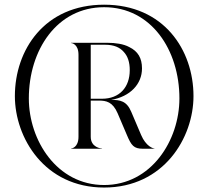

<svg xmlns="http://www.w3.org/2000/svg" viewBox="-20 -810 910 839"><path d="M290.5 -160H426V-161C421.5 -161 376.5 -165.5 376.5 -212.5V-370.5H411.5C444 -370.5 472.5 -365 494 -315L534.5 -220C554 -174 564.5 -160 605 -160H655V-161C650 -161 618 -169.5 596.5 -220.5L553.5 -321.5C533.5 -369 505 -373.5 465.5 -373.5C549 -388 600.5 -442.5 600.5 -511C600.5 -556 583 -586 544.5 -604.5C520 -618 484 -623 449 -623H290.5V-622C293.5 -622 323 -618 323 -570.5V-212.5C323 -165.5 293.5 -161 290.5 -161ZM425.5 -378.5H376.5V-614.5H438C478.5 -614.5 503.5 -603 521 -583C538.5 -564 547 -538 547 -503.5C547 -429 502.5 -378.5 425.5 -378.5ZM435 9.5C696 9.5 825.5 -208.5 825.5 -390C825.5 -591.5 696 -789.5 435 -789.5C174 -789.5 45 -591.5 45 -390C45 -208.5 174 9.5 435 9.5ZM106 -380C106 -591.5 229 -778.5 435 -778.5C641 -778.5 764 -591.5 764 -380C764 -196.5 641 -1.5 435 -1.5C229 -1.5 106 -196.5 106 -380Z"/></svg>

Font: Beautique Display
Style: Regular
Weight: 400
Designer: Nhat-Quang Ngo
Version: Version 1.100;Glyphs 3.2.3 (3260)